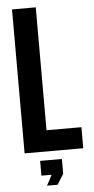

<svg xmlns="http://www.w3.org/2000/svg" viewBox="-64 -837 522 1063"><g transform="rotate(-5 197.0 -305.5)"><path d="M45 0V-800H177V-117H371V0ZM127 131V49H248V131L212 189H153L184 131Z"/></g></svg>

Font: Big Shoulders Text ExtraBold
Style: Regular
Weight: 800
Designer: Patric King
Foundry: XO Type Co
Version: Version 1.000; ttfautohint (v1.8.2)